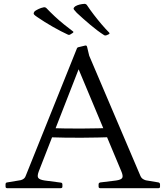

<svg xmlns="http://www.w3.org/2000/svg" viewBox="-20 -983 868 1003"><path d="M548 -804 537 -799Q528 -796 523 -800Q490 -821 451.5 -853.5Q413 -886 381 -916Q371 -927 367 -932Q363 -937 365 -941Q367 -945 373 -950Q383 -956 395 -959Q407 -962 422 -963Q431 -962 435 -955Q451 -931 471 -905Q491 -879 511.5 -855Q532 -831 550 -813Q555 -808 548 -804ZM360 -811 349 -804Q342 -799 335 -802Q300 -818 256 -843Q212 -868 176 -893Q164 -901 159.5 -905.5Q155 -910 156 -914.5Q157 -919 162 -925Q171 -931 182.5 -936.5Q194 -942 209 -945Q217 -946 223 -940Q242 -920 266 -897.5Q290 -875 315 -855Q340 -835 360 -820Q367 -816 360 -811ZM17 0Q9 0 9 -9V-20Q9 -29 17 -30L89 -42Q99 -45 105.5 -50.5Q112 -56 115 -66L381 -728Q383 -736 392 -737L425 -745Q433 -747 435 -738L446 -692L714 -63Q718 -54 725 -49Q732 -44 742 -41L808 -30Q816 -28 816 -19V-8Q816 0 808 0H503Q495 0 495 -9V-20Q495 -28 504 -30L586 -40Q614 -44 619 -54.5Q624 -65 613 -90L371 -668L418 -691L183 -89Q173 -63 180 -53.5Q187 -44 214 -40L298 -29Q306 -28 306 -19V-8Q306 0 297 0ZM236 -314Q322 -311 406.5 -311.5Q491 -312 576 -315V-267Q491 -264 406.5 -263.5Q322 -263 236 -266Z"/></svg>

Font: Hahmlet Light
Style: Regular
Weight: 300
Designer: Minjoo Ham & Mark Frömberg
Foundry: hypertype
Version: Version 1.002